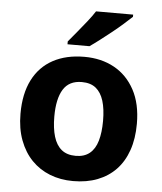

<svg xmlns="http://www.w3.org/2000/svg" viewBox="-54 -813 734 871"><g transform="rotate(5 312.5 -378.0)"><path d="M577 -274Q577 -206 558.5 -153Q540 -100 505.5 -64Q471 -28 422 -9Q373 10 311 10Q253 10 205 -9Q157 -28 122 -64Q87 -100 67 -153Q47 -206 47 -274Q47 -365 79 -428Q111 -491 171 -523.5Q231 -556 314 -556Q391 -556 450 -523.5Q509 -491 543 -428Q577 -365 577 -274ZM201 -274Q201 -221 212.5 -183Q224 -145 248.5 -125Q273 -105 313 -105Q352 -105 376.5 -125Q401 -145 412 -183Q423 -221 423 -274Q423 -328 411.5 -365Q400 -402 376 -421.5Q352 -441 312 -441Q254 -441 227.5 -398Q201 -355 201 -274ZM517 -756Q502 -742 479 -721.5Q456 -701 429 -679.5Q402 -658 376.5 -638.5Q351 -619 332 -606H232V-619Q248 -638 269.5 -664Q291 -690 312.5 -717Q334 -744 348 -766H517Z"/></g></svg>

Font: Noto Sans Lao Looped
Style: Bold
Weight: 700
Designer: Mark Frömberg, Ben Mitchell
Foundry: The Fontpad Ltd
Version: Version 1.001